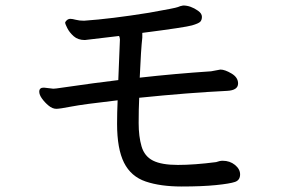

<svg xmlns="http://www.w3.org/2000/svg" viewBox="-20 -681 1040 695"><path d="M637.2 -5.9Q561 -5.9 507.6 -23.9Q454.1 -42 429 -92Q403.8 -142.1 403.8 -232.9Q403.8 -272.9 405.8 -317.9Q281.7 -303.7 238.8 -295.4Q195.8 -287.1 184.1 -287.1Q169.9 -287.1 156 -298.6Q142.1 -310.1 132.1 -324Q122.1 -337.9 122.1 -349.1Q122.1 -364.3 139.2 -363.8L172.9 -359.9L184.1 -360.8Q335.9 -382.8 408.2 -391.1L414.1 -538.1Q414.1 -543.9 411.1 -550.8L287.1 -536.1Q262.2 -536.1 246.6 -550Q231 -564 223.4 -579.6Q215.8 -595.2 215.8 -598.1Q215.8 -602.1 221.4 -607.4Q227.1 -612.8 234.9 -612.8Q241.7 -612.8 254.4 -609.4Q267.1 -606 284.2 -606Q382.3 -612.8 519 -634.8Q616.2 -651.9 624 -655.5Q631.8 -659.2 643.1 -661.1Q669.9 -661.1 696.8 -642.1Q710.9 -632.3 710.9 -620.1Q710.9 -608.9 705.1 -602.5Q699.2 -596.2 675 -589.1Q650.9 -582 495.1 -562V-544.9Q490.2 -502 485.8 -399.9Q611.8 -414.1 744.1 -422.9L777.8 -429.2Q793.9 -429.2 817.9 -415Q841.8 -400.9 841.8 -378.9Q841.8 -354 801.8 -352.1Q660.6 -345.2 483.9 -327.1Q481.9 -286.1 481.9 -235.8Q481.9 -187 492.4 -151.1Q502.9 -115.2 533.9 -99.6Q564.9 -84 624 -84Q683.1 -84 762.2 -94.2Q775.4 -99.1 786.1 -99.1Q812 -99.1 830.6 -84Q849.1 -68.8 849.1 -49.8Q849.1 -28.8 830.6 -22.5Q812 -16.1 761.7 -11Q711.4 -5.9 637.2 -5.9Z"/></svg>

Font: LXGW WenKai Screen R
Style: Regular
Weight: 400
Designer: Fontworks Inc.
Version: Version 1.235;May 31, 2022